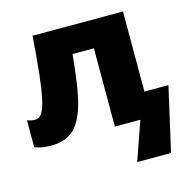

<svg xmlns="http://www.w3.org/2000/svg" viewBox="-109 -662 972 974"><g transform="rotate(-15 376.5 -175.0)"><path d="M621.1 -132.8H747.1L670.9 203.1H493.2L564 0H430.2V-411.1H317.9Q301.8 -232.9 277.3 -149.2Q252.9 -65.4 210 -27.8Q167 9.8 94.2 9.8Q43.5 9.8 7.8 -4.9V-147Q23.9 -138.2 50.8 -138.2Q72.8 -138.2 86.4 -160.9Q100.1 -183.6 110.6 -233.4Q121.1 -283.2 129.6 -361.3Q138.2 -439.5 146 -553.2H621.1Z"/></g></svg>

Font: Black Ops One [rus by aLiNcE]
Style: Regular
Weight: 400
Designer: James Grieshaber
Foundry: James Grieshaber
Version: Version 1.002;May 25, 2024;FontCreator 13.0.0.2680 64-bit